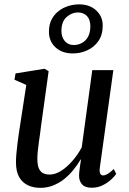

<svg xmlns="http://www.w3.org/2000/svg" viewBox="-20 -872 604 902"><path d="M169.5 10.5Q136.5 10.5 110.8 -1.8Q85 -14 70 -40.2Q55 -66.5 55 -110Q55 -125.5 56.8 -148Q58.5 -170.5 61.8 -195.8Q65 -221 68.5 -245.2Q72 -269.5 75 -287.5L103.5 -473L48 -497.5L53 -527L189 -549L208.5 -537.5L173.5 -285.5Q171.5 -265.5 168.2 -243.5Q165 -221.5 162 -200Q159 -178.5 157.2 -159.2Q155.5 -140 155.5 -126Q155.5 -98 162.2 -81.8Q169 -65.5 181.8 -58.8Q194.5 -52 213.5 -52Q240 -52 267.8 -69.8Q295.5 -87.5 320.8 -116.8Q346 -146 364 -180L413.5 -542.5H512.5L449 -84.5Q446.5 -66.5 450.5 -57.2Q454.5 -48 464 -48Q474 -48 486 -55Q498 -62 514.5 -78L526 -55Q519.5 -45 503.2 -29.5Q487 -14 463.2 -2Q439.5 10 410.5 10Q378.5 10 364.2 -7.5Q350 -25 351.5 -50.5Q351.5 -53.5 352.2 -61.8Q353 -70 354.5 -80.8Q356 -91.5 357.5 -102.8Q359 -114 360.5 -122L359 -123Q343.5 -97 324 -73Q304.5 -49 280.8 -30.2Q257 -11.5 229.2 -0.5Q201.5 10.5 169.5 10.5ZM322.5 -621Q271 -621 240.2 -650Q209.5 -679 210 -723.5Q210 -756.5 222.5 -780.5Q235 -804.5 255.5 -820.2Q276 -836 301.2 -843.8Q326.5 -851.5 351.5 -851.5Q402 -851.5 432.5 -822.5Q463 -793.5 462.5 -751.5Q462.5 -708.5 442.5 -679.5Q422.5 -650.5 390.5 -635.8Q358.5 -621 322.5 -621ZM327 -660.5Q346.5 -660.5 364.2 -669.8Q382 -679 393 -698.2Q404 -717.5 404.5 -747.5Q404.5 -779.5 388.8 -796.5Q373 -813.5 346 -813.5Q317.5 -813.5 293.2 -792.2Q269 -771 268.5 -727.5Q268.5 -698 284.2 -679.2Q300 -660.5 327 -660.5Z"/></svg>

Font: Merriweather 60pt
Style: Italic
Weight: 400
Italic angle: -7.8°
Version: Version 2.101